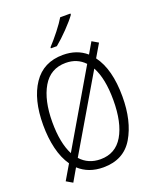

<svg xmlns="http://www.w3.org/2000/svg" viewBox="-176 -1047 951 1180"><g transform="rotate(-20 300.0 -456.5)"><path d="M286 -788Q324 -819 367 -863.5Q410 -908 433 -940V-948H366Q348 -917 313 -872.5Q278 -828 247 -795V-788ZM100 -358Q100 -501 150.5 -587Q201 -673 301 -673Q376 -673 424 -622L142 -141Q100 -222 100 -358ZM302 -43Q222 -43 172 -99L455 -580Q499 -500 499 -358Q499 -211 449.5 -127Q400 -43 302 -43ZM301 10Q435 10 497 -95Q559 -200 559 -360Q559 -539 487 -635L537 -720L496 -744L454 -672Q393 -725 302 -725Q174 -725 107.5 -626.5Q41 -528 41 -361Q41 -277 58 -206.5Q75 -136 110 -86L53 11L94 35L142 -48Q205 10 301 10Z"/></g></svg>

Font: Noto Sans Mono UI Light
Style: Regular
Weight: 300
Designer: Monotype Design team
Foundry: Monotype Imaging Inc.
Version: 1.000